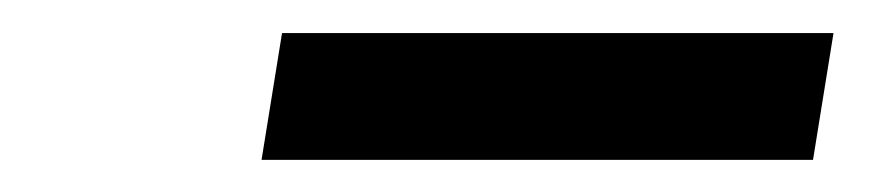

<svg xmlns="http://www.w3.org/2000/svg" viewBox="-20 -748 542 119"><path d="M496.6 -727.5 483.9 -648.9H142.1L154.8 -727.5Z"/></svg>

Font: Inter Display Semi Bold
Style: Italic
Weight: 600
Italic angle: -9.39999°
Designer: Rasmus Andersson
Foundry: rsms
Version: Version 4.000;git-4fc901f